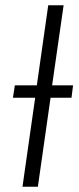

<svg xmlns="http://www.w3.org/2000/svg" viewBox="-20 -705 297 725"><path d="M255.9 -382.8 250 -335.9H170.9L123 0H64.9L112.8 -335.9H28.8L36.1 -382.8H119.1L162.1 -685.1H220.2L176.8 -382.8Z"/></svg>

Font: Fira Sans Compressed Light
Style: Italic
Weight: 300
Width: 3
Italic angle: -8°
Designer: Carrois Corporate & Edenspiekermann AG
Foundry: Carrois Corporate GbR & Edenspiekermann AG
Version: Version 4.203;PS 004.203;hotconv 1.0.88;makeotf.lib2.5.64775